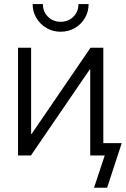

<svg xmlns="http://www.w3.org/2000/svg" viewBox="-20 -754 610 931"><path d="M481 0H417.5V-417H415L129.9 0H67.4V-522.5H130.9V-104.5H133.3L418.9 -522.5H481ZM273.9 -600.1Q235.8 -600.1 205.3 -618.2Q174.8 -636.2 156.5 -666.7Q138.2 -697.3 138.2 -734.4H188Q188 -697.3 212.6 -672.9Q237.3 -648.4 273.9 -648.4Q311 -648.4 335.7 -672.9Q360.4 -697.3 360.4 -734.4H409.7Q409.7 -697.3 391.8 -666.7Q374 -636.2 343.3 -618.2Q312.5 -600.1 273.9 -600.1ZM436 156.2 487.8 0H446.3V-60.1H570.3L499.5 156.2Z"/></svg>

Font: Inter 28pt Light
Style: Regular
Weight: 300
Designer: Rasmus Andersson
Foundry: rsms
Version: Version 4.001;git-66647c0bb